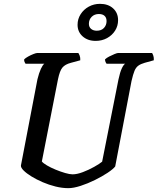

<svg xmlns="http://www.w3.org/2000/svg" viewBox="-20 -980 821 1000"><path d="M336 0Q304 0 269.5 -8.5Q235 -17 202.5 -31Q170 -45 144 -61Q118 -77 103 -92Q88 -107 89 -118L175 -567Q183 -600 193 -621.5Q203 -643 211 -648H113Q111 -651 108 -657Q105 -663 106 -671Q113 -678 126.5 -685.5Q140 -693 154 -698.5Q168 -704 174 -704H388Q391 -700 395 -690Q399 -680 398 -666L350 -653Q319 -645 305 -628Q291 -611 282 -567L198 -139Q205 -130 224.5 -118.5Q244 -107 269.5 -96.5Q295 -86 319 -79Q343 -72 358 -72Q381 -72 411.5 -83.5Q442 -95 470.5 -111Q499 -127 512 -138L597 -566Q605 -604 614.5 -624Q624 -644 632 -648H535Q533 -650 530 -656.5Q527 -663 527 -671Q534 -678 548.5 -685.5Q563 -693 576.5 -698.5Q590 -704 595 -704H772Q775 -700 778.5 -690Q782 -680 781 -666L734 -653Q713 -647 700.5 -638Q688 -629 680.5 -611Q673 -593 665 -558L580 -113Q569 -99 540.5 -80Q512 -61 474.5 -42.5Q437 -24 400 -12Q363 0 336 0ZM478 -767Q437 -767 410.5 -790.5Q384 -814 384 -851Q384 -881 400 -906Q416 -931 442.5 -945.5Q469 -960 501 -960Q543 -960 569 -936.5Q595 -913 595 -875Q595 -845 579.5 -820.5Q564 -796 537.5 -781.5Q511 -767 478 -767ZM484 -820Q508 -820 521.5 -834.5Q535 -849 535 -870Q535 -888 524.5 -897.5Q514 -907 495 -907Q472 -907 457.5 -892.5Q443 -878 443 -856Q443 -839 454.5 -829.5Q466 -820 484 -820Z"/></svg>

Font: Texturina 12pt SemiBold
Style: Italic
Weight: 600
Italic angle: -11°
Version: Version 1.002